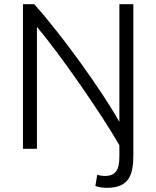

<svg xmlns="http://www.w3.org/2000/svg" viewBox="-20 -713 749 920"><path d="M90 -693V0H157V-584C269 -452 468 -164 552 -17V37C552 101 534 130 483 130C467 130 453 127 446 124L437 178C454 185 475 187 493 187C604 187 619 117 619 26V-693H552V-129C469 -277 280 -541 144 -693Z"/></svg>

Font: Repo Light
Style: Regular
Weight: 300
Designer: Stefan Peev
Foundry: Context Ltd
Version: Version 001.502